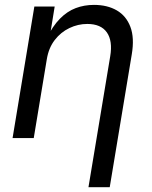

<svg xmlns="http://www.w3.org/2000/svg" viewBox="-20 -573 632 797"><path d="M174.3 -327.1 120.1 0H32.2L122.6 -545.9H207L185.5 -413.6H173.3Q198.7 -464.8 228.8 -495.4Q258.8 -525.9 294.2 -539.3Q329.6 -552.7 370.1 -552.7Q425.3 -552.7 464.6 -530Q503.9 -507.3 521.2 -461.7Q538.6 -416 526.9 -346.7L435.5 204.1H347.2L437.5 -339.4Q448.2 -403.3 423.6 -438.5Q398.9 -473.6 342.3 -473.6Q303.7 -473.6 268.1 -456.5Q232.4 -439.5 207.3 -407Q182.1 -374.5 174.3 -327.1Z"/></svg>

Font: Adwaita Sans
Style: Italic
Weight: 400
Italic angle: -9.39999°
Designer: Rasmus Andersson
Foundry: rsms
Version: Version 4.001;git-9221beed3